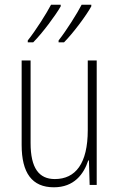

<svg xmlns="http://www.w3.org/2000/svg" viewBox="-20 -786 507 816"><path d="M368 -759V-766H327C308 -729 262 -656 229 -614V-606H252C291 -645 348 -722 368 -759ZM238 -759V-766H197C177 -728 133 -658 98 -614V-606H121C161 -646 217 -722 238 -759ZM391 -529H353V-233C353 -91 301 -25 213 -25C146 -25 110 -71 110 -178V-529H72V-170C72 -51 116 10 209 10C295 10 336 -46 355 -104H358L361 0H391Z"/></svg>

Font: Noto Sans Devanagari Condensed ExtraLight
Style: Regular
Weight: 200
Width: 3
Designer: Jelle Bosma - Monotype Design Team
Foundry: Monotype Imaging Inc.
Version: Version 2.004